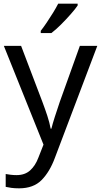

<svg xmlns="http://www.w3.org/2000/svg" viewBox="-20 -786 550 1046"><path d="M1 -536H95L211 -231Q226 -191 238 -154.5Q250 -118 256 -85H260Q266 -110 279 -150.5Q292 -191 306 -232L415 -536H510L279 74Q251 150 206.5 195Q162 240 84 240Q60 240 42 237.5Q24 235 11 232V162Q22 164 37.5 166Q53 168 70 168Q116 168 144.5 142Q173 116 189 73L217 2ZM403 -756Q391 -738 366 -709.5Q341 -681 312.5 -652.5Q284 -624 260 -606H202V-618Q217 -637 234.5 -663Q252 -689 269 -716.5Q286 -744 297 -766H403Z"/></svg>

Font: Noto Sans Takri
Style: Regular
Weight: 400
Designer: Monotype Design Team
Foundry: Monotype Imaging Inc.
Version: Version 2.003; ttfautohint (v1.8.4.7-5d5b)